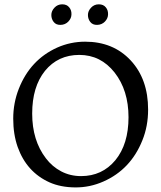

<svg xmlns="http://www.w3.org/2000/svg" viewBox="-20 -838 732 871"><path d="M204.6 -10.7Q100.6 -57.6 60.1 -171.4Q40 -228.5 40 -299.8Q40 -371.1 65.4 -435.5Q117.2 -566.9 239.3 -622.1Q299.8 -648.9 366.2 -648.9Q493.7 -648.9 572.8 -564Q651.9 -479 651.9 -340.8Q651.9 -265.6 626 -201.7Q573.2 -69.3 449.2 -14.6Q387.7 12.7 321.3 12.2Q254.9 11.7 204.6 -10.7ZM347.7 -39.1Q443.4 -39.1 503.4 -111.3Q563 -184.1 563 -306.2Q563 -428.2 500 -508.8Q437 -588.9 339.8 -588.9Q243.2 -588.9 184.1 -516.6Q126 -444.3 126 -322.8Q126 -201.2 188 -120.1Q216.8 -82 257.8 -60.5Q298.8 -39.1 347.7 -39.1ZM304.2 -773.4Q304.2 -754.9 290 -740.2Q275.9 -725.6 254.9 -725.1Q234.4 -724.6 223.6 -738.3Q212.9 -752 212.9 -770Q212.9 -788.1 227.1 -803.2Q241.2 -818.4 262.2 -818.4Q283.2 -818.4 293.9 -804.7Q304.7 -792 304.2 -773.4ZM470.2 -773.4Q470.2 -754.9 456.1 -740.2Q441.9 -725.6 420.9 -725.1Q400.4 -724.6 389.6 -738.3Q378.9 -752 378.9 -770Q378.9 -788.1 393.1 -803.2Q407.2 -818.4 428.2 -818.4Q449.2 -818.4 460 -804.7Q470.7 -792 470.2 -773.4Z"/></svg>

Font: Alegreya-Regular
Style: Regular
Weight: 400
Designer: Juan Pablo del Peral
Foundry: Juan Pablo del Peral
Version: Version 1.003